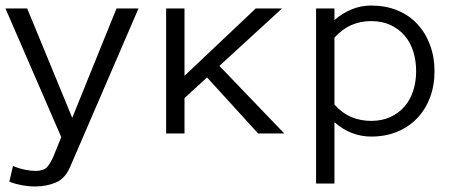

<svg xmlns="http://www.w3.org/2000/svg" viewBox="-35 -486 1693 699"><path d="M469.2 -455.1 223.1 115.2Q204.1 163.1 169.4 178Q134.8 192.9 92.8 192.9Q45.9 192.9 -1 175.8L12.2 118.2Q35.2 127.9 57.1 132.1Q79.1 136.2 92.8 136.2Q126 136.2 138.4 120.1Q150.9 104 160.2 82L188 13.2L-15.1 -455.1H64L228 -57.1L389.2 -455.1Z M1000 0H904.8L718.8 -204.1L636.7 -128.9V0H569.8V-455.1H636.7V-210L896 -455.1H991.7L763.7 -246.1Z M1546.9 -227.1Q1546.9 -173.8 1530.3 -130.4Q1513.7 -86.9 1483.6 -55.4Q1453.6 -23.9 1411.1 -6.3Q1368.7 11.2 1315.9 11.2Q1279.8 11.2 1245.8 -2Q1211.9 -15.1 1182.6 -41V182.1H1115.7V-455.1H1182.6V-413.1Q1244.6 -465.8 1315.9 -465.8Q1368.7 -465.8 1411.1 -448.5Q1453.6 -431.2 1483.6 -399.2Q1513.7 -367.2 1530.3 -323Q1546.9 -278.8 1546.9 -227.1ZM1480 -227.1Q1480 -265.1 1469.5 -298.6Q1459 -332 1438 -356.4Q1417 -380.9 1386.5 -395Q1356 -409.2 1315.9 -409.2Q1277.8 -409.2 1244.9 -395Q1211.9 -380.9 1182.6 -349.1V-105Q1211.9 -73.2 1244.9 -59.6Q1277.8 -45.9 1315.9 -45.9Q1356 -45.9 1386.5 -60.1Q1417 -74.2 1438 -98.6Q1459 -123 1469.5 -156Q1480 -189 1480 -227.1Z"/></svg>

Font: Anonymous Pro
Style: Regular
Weight: 400
Monospace: yes
Designer: Mark Simonson
Version: Version 1.003